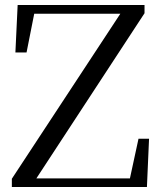

<svg xmlns="http://www.w3.org/2000/svg" viewBox="-20 -748 645 768"><path d="M27.4 0V-33L474.1 -712.5L465.7 -679.9V-693H278.1H91.1L121.5 -716.3L86.2 -538.1H41.6L50.6 -728H558.1V-695.1L112.4 -14.4L121.2 -50.6V-34.3H324.2H524.8L495.1 -13.2L534 -193H576.2L567.7 0Z"/></svg>

Font: Noto Serif TC
Style: Regular
Weight: 200
Designer: Ryoko NISHIZUKA 西塚涼子 (kana & ideographs); Frank Grießhammer (Latin, Greek & Cyrillic); Wenlong ZHANG 张文龙 (bopomofo); San
Foundry: Adobe
Version: Version 2.001;hotconv 1.1.0;makeotfexe 2.6.0